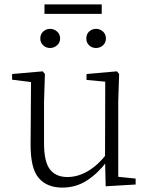

<svg xmlns="http://www.w3.org/2000/svg" viewBox="-20 -838 683 872"><path d="M207 -620Q190 -620 176.5 -632Q163 -644 163 -663Q163 -683 176.5 -695Q190 -707 207 -707Q225 -707 239 -695Q253 -683 253 -663Q253 -644 239 -632Q225 -620 207 -620ZM416 -620Q398 -620 385 -632Q372 -644 372 -663Q372 -683 385 -695Q398 -707 416 -707Q434 -707 447.5 -695Q461 -683 461 -663Q461 -644 447.5 -632Q434 -620 416 -620ZM182 -775V-818H442V-775ZM263 14Q193 14 155.5 -30Q118 -74 119 -185L121 -478L140 -463L35 -476V-502L174 -514L184 -502L180 -377V-188Q180 -103 207 -68.5Q234 -34 286 -34Q334 -34 379.5 -61Q425 -88 463 -137L482 -103H464Q425 -51 375 -18.5Q325 14 263 14ZM460 8 457 -116V-117L458 -467L373 -475V-502L511 -514L521 -502L517 -377V-35L596 -27V0Z"/></svg>

Font: Noto Serif KR
Style: Regular
Weight: 200
Designer: Ryoko NISHIZUKA 西塚涼子 (kana & ideographs); Frank Grießhammer (Latin, Greek & Cyrillic); Wenlong ZHANG 张文龙 (bopomofo); San
Foundry: Adobe
Version: Version 2.001;hotconv 1.1.0;makeotfexe 2.6.0